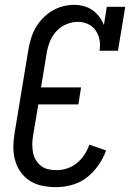

<svg xmlns="http://www.w3.org/2000/svg" viewBox="-20 -763 540 791"><path d="M212 8Q183 8 155 2.5Q127 -3 104.5 -17Q82 -31 66 -53Q50 -75 42.5 -101.5Q35 -128 35 -156.5Q35 -185 40 -214L97 -559Q101 -582 108 -605Q115 -628 127 -649Q139 -670 156.5 -688Q174 -706 195 -718.5Q216 -731 239 -737Q262 -743 285 -743Q306 -743 326 -737.5Q346 -732 361.5 -721Q377 -710 389 -694Q401 -678 408 -660L420 -735H496L466 -554H390Q394 -577 390 -598.5Q386 -620 374.5 -637Q363 -654 343.5 -663.5Q324 -673 301 -673Q278 -673 254.5 -663.5Q231 -654 213.5 -635.5Q196 -617 186.5 -594Q177 -571 173 -548L149 -403H314L303 -333H138L116 -203Q113 -185 113 -168Q113 -151 116 -134.5Q119 -118 127.5 -104Q136 -90 148.5 -80Q161 -70 178 -66Q195 -62 212 -62Q234 -62 256 -69Q278 -76 296.5 -91Q315 -106 328 -126Q341 -146 348 -167L417 -143Q406 -112 385.5 -82.5Q365 -53 338 -32Q311 -11 277.5 -1.5Q244 8 212 8Z"/></svg>

Font: Iosevka Curly Slab
Style: Italic
Weight: 400
Italic angle: -9°
Monospace: yes
Designer: Belleve Invis
Foundry: Belleve Invis
Version: Version 22.1.2; ttfautohint (v1.8.4)